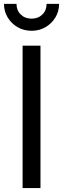

<svg xmlns="http://www.w3.org/2000/svg" viewBox="-33 -961 322 981"><path d="M173.8 -727.5V0H82.5V-727.5ZM128.4 -803.7Q88.9 -803.7 57.1 -822Q25.4 -840.3 6.3 -871.8Q-12.7 -903.3 -12.7 -941.4H51.3Q51.3 -908.2 73 -887Q94.7 -865.7 128.4 -865.7Q162.1 -865.7 183.6 -887Q205.1 -908.2 205.1 -941.4H269Q269 -903.3 250.2 -872.1Q231.4 -840.8 199.7 -822.3Q168 -803.7 128.4 -803.7Z"/></svg>

Font: Inter 20pt
Style: Regular
Weight: 400
Version: Version 4.001;git-66647c0bb